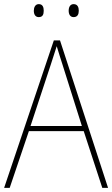

<svg xmlns="http://www.w3.org/2000/svg" viewBox="-20 -911 544 931"><path d="M144 -859C144 -842 151 -828 168 -828C187 -828 192 -841 192 -859C192 -876 187 -891 168 -891C151 -891 144 -875 144 -859ZM313 -859C313 -842 320 -828 337 -828C356 -828 362 -842 362 -859C362 -876 356 -891 337 -891C320 -891 313 -876 313 -859ZM476 0H504L271 -715H241L0 0H27L120 -275H386ZM282 -601 377 -300H128L227 -600C236 -630 246 -657 255 -687C265 -653 274 -627 282 -601Z"/></svg>

Font: Noto Sans Lao SemiCondensed Thin
Style: Regular
Weight: 100
Width: 4
Designer: Monotype Design Team
Foundry: Monotype Imaging Inc.
Version: Version 2.003